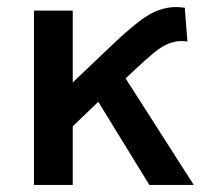

<svg xmlns="http://www.w3.org/2000/svg" viewBox="-20 -525 606 545"><path d="M76.5 0V-495H186.5V-291L299.5 -398.5Q338 -435 370.5 -460.8Q403 -486.5 429.5 -495.8Q456 -505 479 -505Q491.5 -505 504.5 -503L512 -407Q503.5 -408.5 495 -408.5Q477.5 -408.5 458.2 -401Q439 -393.5 416.2 -374.8Q393.5 -356 365.5 -329.5L336.5 -302.5L530 0H404L259 -236L186.5 -166.5V0Z"/></svg>

Font: Geologica EX
Style: Regular
Weight: 400
Designer: Sindre Bremnes, Frode Helland
Foundry: Monokrom Skriftforlag AS
Version: Version 1.010;gftools[0.9.28]